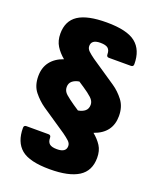

<svg xmlns="http://www.w3.org/2000/svg" viewBox="-149 -784 812 991"><g transform="rotate(20 257.0 -288.5)"><path d="M245 118Q134 118 88.5 80Q43 42 43 -36Q43 -50 57 -50H178Q192 -50 192 -35Q192 -13 204 -2.5Q216 8 245 8Q295 8 295 -27Q295 -42 282 -54Q269 -66 248 -81L112 -173Q79 -196 52.5 -229Q26 -262 26 -314Q26 -361 50.5 -393Q75 -425 121 -441Q93 -464 75.5 -492Q58 -520 58 -559Q58 -629 108 -662Q158 -695 264 -695Q376 -695 423.5 -657Q471 -619 471 -541Q471 -527 457 -527H336Q323 -527 323 -542Q323 -564 311 -574.5Q299 -585 269 -585Q220 -585 220 -550Q220 -535 232.5 -523Q245 -511 266 -496L402 -404Q436 -381 462 -347Q488 -313 488 -262Q488 -169 394 -136Q422 -113 439 -86.5Q456 -60 456 -21Q456 51 403 84.5Q350 118 245 118ZM249 -237 279 -217Q303 -221 317 -233Q331 -245 331 -267Q331 -287 312.5 -304Q294 -321 265 -340L235 -360Q211 -356 197 -344Q183 -332 183 -311Q183 -289 201.5 -273Q220 -257 249 -237Z"/></g></svg>

Font: Sofia Sans Black
Style: Regular
Weight: 900
Designer: Botio Nikoltchev, Ani Petrova
Foundry: lettersoup
Version: Version 4.100; ttfautohint (v1.8.3)